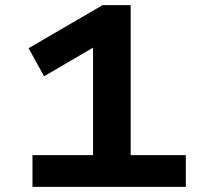

<svg xmlns="http://www.w3.org/2000/svg" viewBox="-20 -725 788 745"><path d="M106 0V-123H341V-589L411 -581L151 -429L91 -538L378 -705H487V-123H701V0Z"/></svg>

Font: Nunito Sans 7pt Expanded
Style: Bold
Weight: 700
Width: 7
Designer: Vernon Adams
Foundry: Vernon Adams
Version: Version 3.101;gftools[0.9.27]